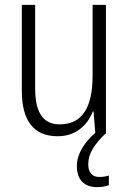

<svg xmlns="http://www.w3.org/2000/svg" viewBox="-20 -552 532 792"><path d="M429 212V172C420 175 406 178 390 178C360 178 344 160 344 125C344 81 370 43 414 0H417V-532H362V-241C362 -105 317 -39 226 -39C160 -39 125 -85 125 -187V-532H70V-178C70 -55 118 10 218 10C293 10 340 -35 363 -92H366L373 -4C327 36 297 84 297 133C297 189 327 220 381 220C401 220 417 216 429 212Z"/></svg>

Font: Noto Sans Display SemiCondensed Light
Style: Regular
Weight: 300
Width: 4
Designer: Monotype Design Team
Foundry: Monotype Imaging Inc.
Version: Version 1.900